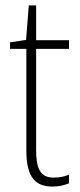

<svg xmlns="http://www.w3.org/2000/svg" viewBox="-20 -677 294 707"><path d="M177 -23C128 -23 113 -57 113 -125V-497H234V-529H113V-657H86L76 -530L17 -521V-497H77V-125C77 -36 101 10 173 10C198 10 217 5 234 -2V-34C219 -27 199 -23 177 -23Z"/></svg>

Font: Noto Sans Bengali Condensed ExtraLight
Style: Regular
Weight: 200
Width: 3
Designer: Joana Ranito - Universal Thirst; Jelle Bosma - Monotype Design Team
Foundry: Universal Thirst ehf.
Version: Version 3.000